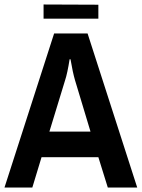

<svg xmlns="http://www.w3.org/2000/svg" viewBox="-20 -835 632 855"><path d="M0 0 221 -686H370L591 0H460L418 -135H165L124 0ZM200 -249H383L314 -478Q304 -512 294 -571H290Q280 -508 270 -478ZM174 -752V-815L418 -814V-752Z"/></svg>

Font: AXENEO7
Style: Regular
Weight: 400
Designer: Hector Gatti, Simon Guibord
Foundry: Omnibus-Type, Jean-Christophe Thérien
Version: Version 1.000